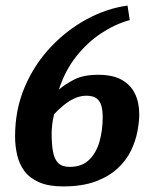

<svg xmlns="http://www.w3.org/2000/svg" viewBox="-20 -654 550 688"><path d="M206 14Q154 14 120 -1Q86 -16 67.5 -41Q49 -66 41.5 -98.5Q34 -131 34 -165Q34 -261 68.5 -342Q103 -423 161.5 -485Q220 -547 291.5 -585.5Q363 -624 437 -634L445 -582Q393 -568 343 -535Q293 -502 253 -451.5Q213 -401 191 -333Q213 -352 246 -369Q279 -386 332 -386Q385 -386 417 -367.5Q449 -349 464 -317.5Q479 -286 479 -245Q479 -218 472.5 -183.5Q466 -149 449.5 -114.5Q433 -80 402 -51Q371 -22 323 -4Q275 14 206 14ZM230 -56Q273 -56 299 -81Q325 -106 336.5 -146.5Q348 -187 348 -234Q348 -257 343.5 -274Q339 -291 326.5 -301Q314 -311 290 -311Q267 -311 246 -301Q225 -291 207 -276Q189 -261 174 -245Q169 -226 167 -207Q165 -188 165 -177Q165 -137 170 -110Q175 -83 189 -69.5Q203 -56 230 -56Z"/></svg>

Font: Manuale
Style: Italic
Weight: 400
Italic angle: -11°
Designer: Eduardo Tunni / Pablo Cosgaya
Foundry: Eduardo Tunni / Pablo Cosgaya
Version: Version 1.002